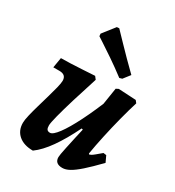

<svg xmlns="http://www.w3.org/2000/svg" viewBox="-177 -829 861 945"><g transform="rotate(30 253.0 -356.0)"><path d="M154.8 10.6Q103.1 10.6 73.4 -14.8Q43.8 -40.3 43.8 -83.7Q43.8 -99.8 50.6 -128.6Q57.4 -157.4 67.3 -191.3Q77.2 -225.2 86.8 -258.8Q96.5 -292.4 103.3 -319.6Q110.1 -346.8 110.1 -360.3Q110.1 -394.9 72.2 -394.9H37L46.8 -452.8Q69.2 -452.8 100.7 -454Q132.2 -455.2 167.8 -457.4Q203.4 -459.6 236.3 -461.5L248.5 -445.9Q223.2 -368.2 203.4 -303.1Q183.6 -238 172.4 -194.3Q161.2 -150.6 161.2 -136.7Q161.2 -121.8 166.1 -114.7Q171.1 -107.5 183.5 -107.5Q199.9 -107.5 227.1 -143.9Q254.2 -180.3 287.9 -247.3Q321.5 -314.2 357.9 -405.3L332.8 -197L308.4 -204.1Q269.7 -124.9 231.9 -71.5Q194.1 -18 154.8 10.6ZM322.5 12Q279.7 12 279.7 -25Q279.7 -31 282 -44.2Q284.3 -57.4 289.4 -81.7Q294.5 -106 303.1 -144.9Q311.6 -183.8 324.5 -239.7L330 -295.4L355.4 -457.1L369.4 -464.1L468.6 -458.7L479.2 -445.3Q464.5 -398.3 449.4 -339.6Q434.2 -281 421.6 -222.6Q408.9 -164.1 400.9 -115.3L404.4 -111.3Q409.4 -112.7 415.2 -115.9Q421 -119.2 432 -128.2Q443 -137.1 461.8 -153.2L478.7 -150.9L494.9 -116.1Q447.6 -67.2 416 -39.4Q384.5 -11.7 362.7 0.1Q341 12 322.5 12ZM155.5 -654.6 208.8 -722.6 222 -723.7Q222 -723.7 236.3 -708.7Q250.7 -693.6 274.7 -668.8Q298.7 -644 328.4 -613.7Q358.1 -583.4 388.7 -554L359.2 -516.1L344.3 -511.8Q298.3 -546.7 255.3 -575.9Q212.3 -605.2 184.6 -623Q157 -640.9 157 -640.9Z"/></g></svg>

Font: Alegreya
Style: Italic
Weight: 400
Italic angle: -7°
Designer: Juan Pablo del Peral
Foundry: Huerta Tipografica
Version: Version 2.009